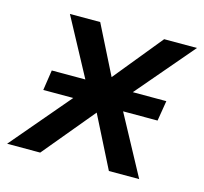

<svg xmlns="http://www.w3.org/2000/svg" viewBox="-103 -579 709 667"><g transform="rotate(15 251.5 -246.0)"><path d="M-24 0 212 -278 213 -226 70 -492H179L274 -303H255L409 -492H527L302 -228V-276L451 0H342L241 -200H261L95 0ZM49 -213 60 -286H472L460 -213Z"/></g></svg>

Font: Nunito Sans 10pt SemiCondensed SemiBold
Style: Italic
Weight: 600
Width: 4
Italic angle: -9°
Designer: Vernon Adams
Foundry: Vernon Adams
Version: Version 3.101;gftools[0.9.27]